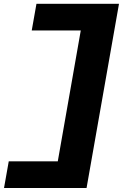

<svg xmlns="http://www.w3.org/2000/svg" viewBox="-44 -746 625 977"><path d="M-23.5 210.5H396.5L561.5 -726.5H141.5L117.5 -591H367L250 75H0.5Z"/></svg>

Font: Anybody ExtraExpanded
Style: Bold Italic
Weight: 700
Width: 8
Italic angle: -10°
Version: Version 1.113;gftools[0.9.25]